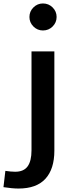

<svg xmlns="http://www.w3.org/2000/svg" viewBox="-95 -848 421 1109"><path d="M75 -750Q75 -782 98 -805Q121 -828 153 -828Q186 -828 209 -805Q232 -782 232 -750Q232 -718 209 -695Q186 -672 153 -672Q121 -672 98 -695Q75 -718 75 -750ZM-75 233 -64 139Q-31 144 -7 144Q42 144 64.5 113Q87 82 87 20V-551H219V22Q219 128 167.5 184.5Q116 241 12 241Q-24 241 -75 233Z"/></svg>

Font: MartelSansBold
Style: Bold
Weight: 700
Designer: Dan Reynolds and Mathieu Réguer
Foundry: Dan Reynolds and Mathieu Réguer
Version: Version 1.002; ttfautohint (v1.1) -l 5 -r 5 -G 72 -x 0 -D la